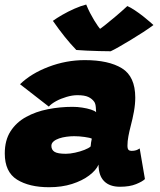

<svg xmlns="http://www.w3.org/2000/svg" viewBox="-20 -796 688 824"><path d="M190.5 7.5Q105.5 7.5 53 -25.2Q0.5 -58 0.5 -137.5Q0.5 -194 25.2 -232.5Q50 -271 91.8 -294Q133.5 -317 185.2 -327.2Q237 -337.5 291.5 -337.5Q312.5 -337.5 333.2 -334.2Q354 -331 370.2 -325.8Q386.5 -320.5 392.5 -314.5Q392.5 -320 391.2 -335.5Q390 -351 384.5 -359Q375 -372.5 358.8 -380Q342.5 -387.5 312 -387.5Q290.5 -387.5 265.8 -380.2Q241 -373 220.5 -361.8Q200 -350.5 189.5 -338.5L66 -434.5Q113 -480.5 188.5 -509.2Q264 -538 344 -538Q446.5 -538 503.5 -502.8Q560.5 -467.5 560.5 -377Q560.5 -349 554.8 -317.2Q549 -285.5 541 -255.5Q535 -232.5 531 -211Q527 -189.5 527 -171Q527 -157.5 531.5 -153Q536 -148.5 544.5 -148.5Q556 -148.5 564.2 -151.2Q572.5 -154 579.5 -159L602 -27.5Q591.5 -17 564 -5.8Q536.5 5.5 495 5.5Q450.5 5.5 426.8 -18.5Q403 -42.5 403 -89.5Q392 -65 362.5 -42.8Q333 -20.5 289.2 -6.5Q245.5 7.5 190.5 7.5ZM262.5 -136Q280.5 -136 302.2 -140.8Q324 -145.5 342.5 -152.8Q361 -160 369 -167.5Q369 -173 370.8 -184.2Q372.5 -195.5 374 -201Q366 -205 343 -208.2Q320 -211.5 298 -211.5Q282.5 -211.5 265.5 -209.2Q248.5 -207 233.8 -202Q219 -197 209.8 -189Q200.5 -181 200.5 -170Q200.5 -153 214 -144.5Q227.5 -136 262.5 -136ZM526.5 -770Q540.5 -764 558.5 -752Q576.5 -740 593.8 -726.5Q611 -713 623.2 -702.2Q635.5 -691.5 638.5 -688.5Q620.5 -675 594.8 -658.2Q569 -641.5 541.8 -625Q514.5 -608.5 491.2 -595.2Q468 -582 455 -576Q434.5 -576 406 -576.8Q377.5 -577.5 350.8 -578.8Q324 -580 307.5 -581.5Q282 -608 257.8 -638.2Q233.5 -668.5 207 -706.5Q222.5 -718 247.2 -732.2Q272 -746.5 299.8 -758.8Q327.5 -771 350 -776.5Q357.5 -758 366.2 -741Q375 -724 383.8 -709.5Q392.5 -695 400 -684.5Q407.5 -674 413 -668.5H404.5Q409.5 -671.5 428.2 -686.2Q447 -701 473.2 -723Q499.5 -745 526.5 -770Z"/></svg>

Font: Grandstander Thin Black
Style: Italic
Weight: 900
Italic angle: -15°
Version: Version 1.200